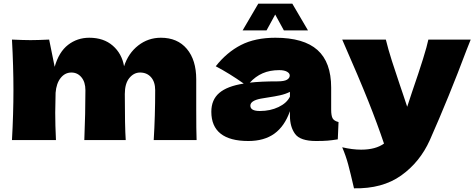

<svg xmlns="http://www.w3.org/2000/svg" viewBox="-20 -761 2577 1043"><path d="M815 0Q823 -131 823 -271Q823 -316 800.5 -341.5Q778 -367 741 -367Q707 -367 682.5 -337Q658 -307 658 -250V-251Q658 -74 663 0H438Q444 -147 444 -271Q444 -315 422.5 -341Q401 -367 368 -367Q333 -367 309.5 -337.5Q286 -308 282 -257Q280 -181 280 -149Q280 -81 284 0H45Q53 -144 53 -272Q53 -400 45 -546Q111 -543 146 -543Q183 -543 247 -546L277 -398Q300 -479 350 -517.5Q400 -556 465 -556Q543 -556 592.5 -513Q642 -470 654 -401Q677 -472 731 -514Q785 -556 854 -556Q944 -556 995 -495.5Q1046 -435 1046 -330V-164Q1046 -51 1048 0Z M1779 -166Q1779 -132 1787 -118Q1795 -104 1819 -98L1815 -4Q1783 1 1759.5 3Q1736 5 1697 5Q1611 5 1583 -33.5Q1555 -72 1555 -132V-157Q1526 -75 1470.5 -35Q1415 5 1329 5Q1229 5 1178.5 -35Q1128 -75 1128 -154Q1128 -219 1171 -256Q1214 -293 1304 -307Q1228 -361 1152 -401Q1212 -477 1289 -516.5Q1366 -556 1476 -556Q1630 -556 1704.5 -489.5Q1779 -423 1779 -285ZM1337 -312Q1397 -319 1487 -319Q1524 -319 1539 -328Q1554 -337 1554 -351Q1554 -363 1539 -371.5Q1524 -380 1497 -380Q1446 -380 1407 -363Q1368 -346 1337 -312ZM1555 -236V-262Q1531 -250 1502 -243.5Q1473 -237 1432 -231L1396 -225Q1340 -214 1340 -187Q1340 -158 1392 -158Q1448 -158 1493 -179.5Q1538 -201 1555 -236ZM1568 -741 1653 -596H1522L1475 -682L1428 -596H1298L1383 -741Z M2537 -546 2514 -488Q2419 -235 2315 0Q2261 120 2159 192.5Q2057 265 1903 262Q1884 179 1871.5 132.5Q1859 86 1839 39Q1894 52 1942 52Q2020 52 2066 19Q2030 -88 1981 -211Q1932 -334 1839 -546H2076Q2088 -496 2109 -430Q2130 -364 2151 -303Q2157 -284 2170.5 -245.5Q2184 -207 2192 -181L2218 -260Q2293 -477 2307 -546Z"/></svg>

Font: Dela Gothic One
Style: Regular
Weight: 400
Designer: aratakana
Foundry: aratakana
Version: Version 1.004